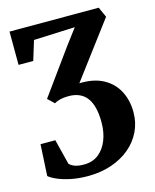

<svg xmlns="http://www.w3.org/2000/svg" viewBox="-119 -633 781 966"><g transform="rotate(-15 271.0 -150.0)"><path d="M218.5 253Q171 253 130.8 244.8Q90.5 236.5 61.8 224Q33 211.5 19.5 199.5L28.5 36H105.5L138.5 167.5Q150.5 179.5 169.2 185.8Q188 192 218 191.5Q261 190.5 291 166.5Q321 142.5 337.2 101.5Q353.5 60.5 353.5 8.5Q353.5 -33.5 345.8 -65.2Q338 -97 322.5 -118.2Q307 -139.5 283.2 -150.2Q259.5 -161 227.5 -161Q203 -161 184.2 -156.8Q165.5 -152.5 152 -144L119 -175.5L287.5 -408.5L347.5 -488L132.5 -479L101.5 -378H25L24.5 -551.5H489L513 -498L296.5 -209.5Q371.5 -212 421.8 -184.5Q472 -157 497 -108.5Q522 -60 522 1.5Q522 55 500 101Q478 147 437.5 181Q397 215 341.2 234Q285.5 253 218.5 253Z"/></g></svg>

Font: Merriweather 28pt ExtraBold
Style: Regular
Weight: 800
Version: Version 2.100